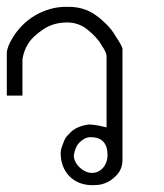

<svg xmlns="http://www.w3.org/2000/svg" viewBox="-20 -544 483 564"><path d="M339.8 -74.2Q339.8 -60.1 334.5 -47.4Q329.1 -34.7 317.9 -24.9Q298.3 -5.4 270 -1L252 0Q231 0 213.6 -6.8Q196.3 -13.7 184.1 -26.1Q171.9 -38.6 165 -55.9Q158.2 -73.2 158.2 -94.2Q158.2 -100.1 160.2 -107.4Q162.1 -114.7 166 -124Q170.4 -139.2 183.1 -150.9Q201.7 -172.9 240.2 -178.2Q248.5 -178.2 256.3 -177.2Q264.2 -176.3 271 -174.8L293 -169.9V-379.9Q293 -389.6 277.8 -412.1Q266.6 -433.1 235.8 -458Q210.4 -478 176.8 -478Q158.2 -478 141.1 -473.4Q124 -468.8 108.9 -459Q76.7 -438 62.7 -415.5Q48.8 -393.1 45.9 -368.2V-263.2H0V-386.2Q-0.5 -394.5 4.6 -408.2Q9.8 -421.9 19.8 -437.5Q29.8 -453.1 45.2 -469Q60.5 -484.9 80.8 -497.3Q101.1 -509.8 126.5 -517.3Q151.9 -524.9 182.1 -523.9Q228.5 -523.9 263.2 -498Q278.8 -486.8 293.9 -471.4Q309.1 -456.1 318.8 -439Q339.8 -407.7 339.8 -399.9ZM295.9 -87.9Q295.9 -141.1 246.1 -141.1Q236.8 -141.1 228.5 -136.7Q220.2 -132.3 211.9 -124Q200.7 -111.3 196.8 -87.9Q196.8 -77.6 201.7 -68.4Q206.5 -59.1 214.1 -52Q221.7 -44.9 231.2 -40.5Q240.7 -36.1 250 -36.1Q260.3 -36.1 268.6 -40.3Q276.9 -44.4 283 -51.5Q289.1 -58.6 292.5 -68.1Q295.9 -77.6 295.9 -87.9Z"/></svg>

Font: Defago Noto Sans
Style: Regular
Weight: 400
Designer: John M. Durdin
Foundry: Lao IT Dev Co., Ltd.
Version: Version 1.000 2007 initial release